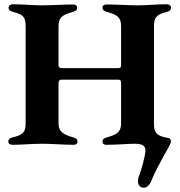

<svg xmlns="http://www.w3.org/2000/svg" viewBox="-20 -675 841 899"><path d="M39 3C80 3 136 -2 177 -2C217 -2 281 3 325 3C336 3 343 -2 343 -12C343 -24 336 -28 322 -32C271 -46 254 -62 254 -99V-286C254 -296 258 -302 268 -302H535C544 -302 547 -296 547 -285V-98C547 -60 532 -46 481 -32C467 -28 460 -24 460 -12C460 -2 467 3 478 3C523 3 585 -2 610 -2C647 -2 661 7 661 31C661 51 642 122 630 152C627 159 626 167 626 174C626 191 636 204 653 204C667 204 680 193 689 171C719 96 774 13 780 -9C781 -17 779 -27 768 -29C722 -36 701 -49 701 -90V-551C701 -593 712 -607 760 -619C774 -622 781 -629 781 -640C781 -649 771 -655 761 -655C715 -655 666 -650 627 -650C587 -650 523 -654 479 -654C467 -654 460 -649 460 -639C460 -627 468 -623 482 -619C536 -604 547 -590 547 -550V-370C547 -359 543 -356 534 -356H270C261 -356 254 -359 254 -370V-550C254 -590 266 -604 320 -619C334 -623 341 -627 341 -639C341 -649 335 -654 323 -654C279 -654 216 -650 177 -650C137 -650 86 -655 40 -655C30 -655 20 -649 20 -640C20 -629 28 -622 42 -619C89 -607 100 -595 100 -551V-97C100 -55 86 -43 40 -32C26 -29 19 -23 19 -11C19 -2 29 3 39 3Z"/></svg>

Font: EB Garamond
Style: Bold
Weight: 700
Designer: Georg Duffner and Octavio Pardo
Foundry: Georg Duffner
Version: Version 1.000;PS 001.000;hotconv 1.0.88;makeotf.lib2.5.64775